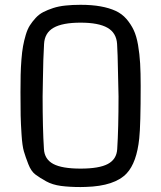

<svg xmlns="http://www.w3.org/2000/svg" viewBox="-20 -755 655 783"><path d="M308.6 7.8Q263.2 7.8 228.5 3.2Q193.8 -1.5 168.2 -15.6Q142.6 -29.8 124.8 -43Q106.9 -56.2 95.5 -85.7Q84 -115.2 77.4 -137.7Q70.8 -160.2 67.9 -205.8Q64.9 -251.5 64.2 -284.2Q63.5 -316.9 63.5 -378.9Q63.5 -419.9 64.2 -450Q64.9 -480 67.4 -512Q69.8 -543.9 74 -566.7Q78.1 -589.4 85 -612.5Q91.8 -635.7 101.8 -651.4Q111.8 -667 125.5 -681.9Q139.2 -696.8 156.7 -705.8Q174.3 -714.8 196.8 -722.2Q219.2 -729.5 247.1 -732.4Q274.9 -735.4 308.6 -735.4Q355 -735.4 390.1 -729Q425.3 -722.7 451.4 -710.7Q477.5 -698.7 495.6 -677.7Q513.7 -656.7 525.1 -632.6Q536.6 -608.4 543 -571.5Q549.3 -534.7 551.5 -496.3Q553.7 -458 553.7 -404.8Q553.7 -245.1 547.9 -190.9Q537.6 -91.8 496.6 -47.9Q447.8 3.9 330.1 7.3Q319.8 7.8 308.6 7.8ZM308.6 -662.6Q234.9 -662.6 198.5 -641.8Q162.1 -621.1 159.7 -575.7Q157.7 -544.9 156.7 -509.8Q155.8 -474.6 155 -429.9Q154.3 -385.3 153.8 -361.3Q153.8 -231 159.2 -147Q161.6 -105.5 197.3 -86.4Q232.9 -67.4 308.6 -67.4Q384.3 -67.4 419.9 -86.4Q455.6 -105.5 458 -147Q463.4 -231 463.4 -361.3Q462.4 -384.8 461.2 -460.4Q460 -536.1 457.5 -575.7Q454.6 -621.1 418.2 -641.8Q381.8 -662.6 308.6 -662.6Z"/></svg>

Font: Coda
Style: Regular
Weight: 400
Designer: vernon adams
Foundry: vernon adams
Version: Version 2.000; ttfautohint (v0.8) -r 50 -G 200 -x